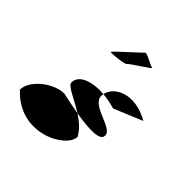

<svg xmlns="http://www.w3.org/2000/svg" viewBox="-196 -1119 1157 1157"><g transform="rotate(45 382.5 -540.5)"><path d="M31 -244C211 -45 478 -190 478 -288C456 -329 418 -362 377 -388C331 -396 285 -405 239 -416C143 -416 31 -322 31 -244ZM220 -494C220 -464 303 -436 377 -388C495 -368 590 -365 590 -409C597 -474 404 -480 404 -564C404 -569 405 -575 406 -580C304 -588 220 -558 220 -494ZM257 -791C257 -786 370 -796 377 -808C384 -820 516 -900 502 -900C486 -900 414 -946 407 -934C399 -924 258 -799 257 -791ZM406 -580C438 -577 473 -571 508 -560L691 -636C537 -723 420 -656 406 -580Z"/></g></svg>

Font: Ampere
Style: Ext
Weight: 400
Version: Version 1